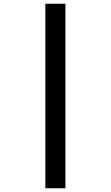

<svg xmlns="http://www.w3.org/2000/svg" viewBox="-20 -777 591 1024"><path d="M222 -757H329V227H222Z"/></svg>

Font: Noto Sans Myanmar
Style: Regular
Weight: 400
Designer: Monotype Design Team
Foundry: Monotype Imaging Inc.
Version: Version 2.107